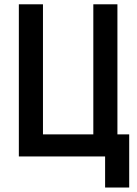

<svg xmlns="http://www.w3.org/2000/svg" viewBox="-20 -713 626 875"><path d="M405.3 0V-693.4H515.1V0ZM86.4 0V-100.6H567.9V0ZM65.9 0V-693.4H175.8V0ZM459 141.6V-100.6H568.8V141.6Z"/></svg>

Font: Cascadia Code Medium
Style: Regular
Weight: 500
Monospace: yes
Designer: Aaron Bell
Foundry: Saja Typeworks
Version: Version 2407.024